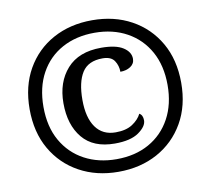

<svg xmlns="http://www.w3.org/2000/svg" viewBox="-81 -816 1006 917"><g transform="rotate(-10 422.5 -357.5)"><path d="M422 10Q316 10 233 -35.5Q150 -81 102.5 -163.5Q55 -246 55 -358Q55 -469 102 -551.5Q149 -634 232 -679.5Q315 -725 422 -725Q529 -725 612 -679.5Q695 -634 742.5 -551.5Q790 -469 790 -357Q790 -246 742.5 -163.5Q695 -81 612 -35.5Q529 10 422 10ZM423 -51Q514 -51 581.5 -89Q649 -127 686.5 -196Q724 -265 724 -358Q724 -452 686 -520.5Q648 -589 580 -626.5Q512 -664 423 -664Q334 -664 266 -627Q198 -590 160 -521Q122 -452 122 -357Q122 -261 161 -192.5Q200 -124 268 -87.5Q336 -51 423 -51ZM428 -126Q324 -126 271.5 -189.5Q219 -253 219 -358Q219 -460 276 -524Q333 -588 442 -588Q513 -588 548 -565.5Q583 -543 583 -510Q583 -486 562.5 -472.5Q542 -459 513 -459Q513 -489 497 -513Q481 -537 440 -537Q370 -537 340.5 -490.5Q311 -444 311 -358Q311 -272 344.5 -225Q378 -178 441 -178Q492 -178 523 -198.5Q554 -219 567 -246Q584 -237 584 -211Q584 -182 544.5 -154Q505 -126 428 -126Z"/></g></svg>

Font: Noto Serif
Style: Bold
Weight: 700
Designer: Monotype Design Team
Foundry: Monotype Imaging Inc.
Version: Version 2.014